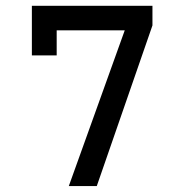

<svg xmlns="http://www.w3.org/2000/svg" viewBox="-20 -630 626 650"><path d="M87.9 -610.4H496.1V-543.9L307.6 0H212.9L402.3 -527.3H171.9V-442.4H87.9Z"/></svg>

Font: Thabit-Bold
Style: Bold
Weight: 700
Designer: Regenerated by Nadim Shaikli
Foundry: MAK Alagha
Version: 0.01